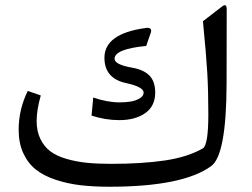

<svg xmlns="http://www.w3.org/2000/svg" viewBox="-20 -710 957 729"><path d="M435.1 -321.3Q455.6 -321.3 474.9 -324.2Q494.1 -327.1 509.8 -336.2Q525.4 -345.2 525.4 -358.4Q525.4 -379.9 459 -394.5Q376.5 -412.1 376.5 -490.7Q376.5 -582 531.7 -603.5Q544.4 -606 550.3 -601.6Q556.2 -597.2 552.7 -586.4L535.2 -535.6Q415 -523.9 415 -486.8Q415 -464.8 481.4 -453.1Q525.9 -445.3 547.6 -422.9Q569.3 -400.4 569.3 -358.4Q569.3 -307.1 531.5 -280.5Q493.7 -253.9 433.1 -253.9Q380.4 -253.9 327.6 -271L334 -339.8Q387.2 -321.3 435.1 -321.3ZM840.3 -391.1Q839.4 -121.6 782.2 -79.6Q674.8 -1 395 -1Q334 -1 284.9 -6.8Q235.8 -12.7 190.9 -27.6Q146 -42.5 116 -66.4Q85.9 -90.3 68.4 -128.4Q50.8 -166.5 50.8 -217.3Q50.8 -294.4 85.4 -364.7L134.8 -347.7Q119.1 -291.5 119.1 -251Q119.1 -211.9 133.1 -182.9Q147 -153.8 170.9 -135.7Q194.8 -117.7 231.7 -106.9Q268.6 -96.2 309.1 -92Q349.6 -87.9 401.9 -87.9Q518.6 -87.9 605.2 -100.6Q691.9 -113.3 750 -146.5Q771 -158.7 771 -274.9Q771 -363.8 767.1 -432.1Q763.2 -500.5 750.5 -629.4L822.8 -685.1Q840.8 -699.7 840.8 -673.8Z"/></svg>

Font: Sahel FD
Style: FD
Weight: 400
Foundry: Saber Rastikerdar (saber.rastikerdar@gmail.com)
Version: Version 3.3.1